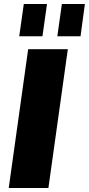

<svg xmlns="http://www.w3.org/2000/svg" viewBox="-20 -948 448 968"><path d="M322 -700 224 0H24L122 -700ZM217 -928 194 -765H77L100 -928ZM408 -928 386 -765H269L292 -928Z"/></svg>

Font: Pathway Extreme 28pt ExtraBold
Style: Italic
Weight: 800
Italic angle: -8°
Designer: Eduardo Rodriguez Tunni
Foundry: Eduardo Rodriguez Tunni
Version: Version 1.001;gftools[0.9.26]